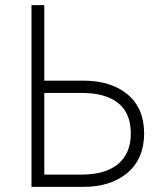

<svg xmlns="http://www.w3.org/2000/svg" viewBox="-20 -730 640 750"><path d="M103 -710H153V-415H305Q414 -415 478.5 -361Q543 -307 543 -209Q543 -111 478.5 -55.5Q414 0 305 0H103ZM153 -367V-48H299Q392 -48 441.5 -89.5Q491 -131 491 -209Q491 -288 441.5 -327.5Q392 -367 299 -367Z"/></svg>

Font: Geist Mono ExtraLight
Style: Regular
Weight: 200
Monospace: yes
Designer: Basement.studio, Andrés Briganti, Mateo Zaragoza
Foundry: Basement.studio, Vercel, Andrés Briganti, Guido Ferreyra, Mateo Zaragoza
Version: Version 1.500; ttfautohint (v1.8.4.7-5d5b)